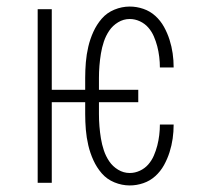

<svg xmlns="http://www.w3.org/2000/svg" viewBox="-20 -558 640 586"><path d="M376 8Q352 8 329 -1.5Q306 -11 290.5 -29Q275 -47 265 -69Q255 -91 249.5 -114.5Q244 -138 242 -162Q240 -186 240 -210V-246H138V0H95V-530H138V-284H240V-320Q240 -344 242 -368Q244 -392 249.5 -415.5Q255 -439 265 -461Q275 -483 290.5 -501Q306 -519 329 -528.5Q352 -538 376 -538Q397 -538 417.5 -531Q438 -524 454 -509.5Q470 -495 480.5 -476Q491 -457 497.5 -436.5Q504 -416 507 -395Q510 -374 510 -352H468Q468 -368 466 -384.5Q464 -401 460 -416.5Q456 -432 449.5 -447Q443 -462 432.5 -474Q422 -486 407 -493Q392 -500 376 -500Q357 -500 340.5 -490Q324 -480 313.5 -464.5Q303 -449 297 -431Q291 -413 288 -394.5Q285 -376 283.5 -357.5Q282 -339 282 -320V-284H402V-246H282V-210Q282 -191 283.5 -172.5Q285 -154 288 -135.5Q291 -117 297 -99Q303 -81 313.5 -65.5Q324 -50 340.5 -40Q357 -30 376 -30Q392 -30 407 -37Q422 -44 432.5 -56Q443 -68 449.5 -83Q456 -98 460 -113.5Q464 -129 466 -145.5Q468 -162 468 -178H510Q510 -156 507 -135Q504 -114 497.5 -93.5Q491 -73 480.5 -54Q470 -35 454 -20.5Q438 -6 417.5 1Q397 8 376 8Z"/></svg>

Font: Iosevka Curly XLtEx
Style: Regular
Weight: 200
Width: 7
Monospace: yes
Designer: Belleve Invis
Foundry: Belleve Invis
Version: Version 11.1.0; ttfautohint (v1.8.3)